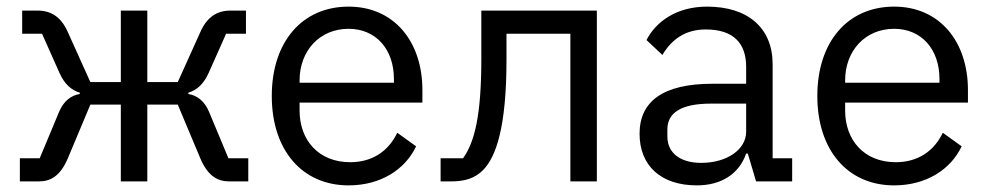

<svg xmlns="http://www.w3.org/2000/svg" viewBox="-20 -548 2991 580"><path d="M40 -70V0H97C133 0 162 -16 185 -70L253 -232H345V0H425V-232H517L585 -70C608 -16 637 0 673 0H730V-70H670L612 -209C598 -243 575 -260 549 -264V-268C575 -276 595 -294 610 -327L663 -446H723V-516H676C636 -516 606 -497 586 -453L517 -300H425V-516H345V-300H253L184 -453C164 -497 134 -516 94 -516H47V-446H107L160 -327C175 -294 195 -276 221 -268V-264C195 -260 172 -243 158 -209L100 -70Z M1033 12C1130 12 1204 -36 1237 -106L1180 -147C1153 -90 1103 -58 1038 -58C942 -58 885 -125 885 -214V-238H1256V-276C1256 -422 1171 -528 1033 -528C893 -528 801 -422 801 -258C801 -94 893 12 1033 12ZM1033 -461C1115 -461 1170 -400 1170 -309V-298H885V-305C885 -395 946 -461 1033 -461Z M1311 -70V0H1342C1384 0 1414 -9 1439 -34C1479 -74 1510 -166 1510 -367V-446H1703V0H1783V-516H1434V-369C1434 -197 1413 -118 1379 -70Z M2264 0H2373V-70H2314V-354C2314 -463 2240 -528 2116 -528C2023 -528 1961 -482 1933 -427L1981 -382C2009 -429 2050 -459 2112 -459C2194 -459 2234 -419 2234 -346V-295H2132C1982 -295 1912 -241 1912 -144C1912 -48 1976 12 2085 12C2157 12 2212 -21 2234 -84H2239ZM2098 -56C2036 -56 1996 -85 1996 -136V-157C1996 -207 2037 -235 2128 -235H2234V-150C2234 -97 2177 -56 2098 -56Z M2681 12C2778 12 2852 -36 2885 -106L2828 -147C2801 -90 2751 -58 2686 -58C2590 -58 2533 -125 2533 -214V-238H2904V-276C2904 -422 2819 -528 2681 -528C2541 -528 2449 -422 2449 -258C2449 -94 2541 12 2681 12ZM2681 -461C2763 -461 2818 -400 2818 -309V-298H2533V-305C2533 -395 2594 -461 2681 -461Z"/></svg>

Font: Braiins Sans
Style: Regular
Weight: 400
Designer: Mike Abbink, Paul van der Laan, Pieter van Rosmalen, Jiri Chlebus, Lubos Buracinsky
Foundry: Bold Monday, Sudetype
Version: Version 1.000;hotconv 1.0.109;makeotfexe 2.5.65596